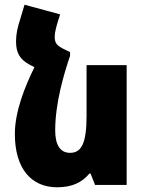

<svg xmlns="http://www.w3.org/2000/svg" viewBox="-20 -784 612 814"><path d="M277 -563 257 -573C219 -590 212 -603 212 -628C212 -646 218 -668 225 -692L235 -723L84 -764L63 -694C55 -669 48 -641 48 -608C48 -559 65 -531 107 -509L126 -499C86 -418 43 -312 43 -216C43 -70 112 10 222 10C285 10 327 -10 359 -48H364L383 0H517V-508H347V-292C347 -174 324 -136 277 -136C237 -136 214 -167 214 -231C214 -347 251 -471 277 -547Z"/></svg>

Font: Noto Sans Armenian Condensed Black
Style: Regular
Weight: 900
Width: 3
Designer: Monotype Design Team
Foundry: Monotype Imaging Inc.
Version: Version 2.008